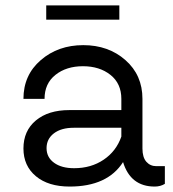

<svg xmlns="http://www.w3.org/2000/svg" viewBox="-20 -676 636 706"><path d="M418.8 -656.2V-603.8H150V-656.2ZM555 -65H586.2V0Q570 10 548.8 10Q460 10 432.5 -80Q375 10 236.2 10Q157.5 10 111.9 -28.1Q66.2 -66.2 66.2 -130Q66.2 -195 111.9 -233.1Q157.5 -271.2 235 -271.2H426.2V-312.5Q426.2 -368.8 386.2 -400.6Q346.2 -432.5 285 -432.5Q223.8 -432.5 183.8 -400.6Q143.8 -368.8 143.8 -312.5H66.2Q66.2 -400 130 -455Q193.8 -510 286.2 -510Q378.8 -510 441.2 -455Q503.8 -400 503.8 -312.5V-130Q503.8 -97.5 518.1 -81.2Q532.5 -65 555 -65ZM252.5 -57.5Q315 -57.5 361.2 -88.8Q407.5 -120 426.2 -173.8V-206.2H251.2Q205 -206.2 178.1 -185.6Q151.2 -165 151.2 -131.2Q151.2 -97.5 178.8 -77.5Q206.2 -57.5 252.5 -57.5Z"/></svg>

Font: Now Alt
Style: Regular
Weight: 400
Designer: Alfredo Marco Pradil
Foundry: Alfredo Marco Pradil
Version: Version 1.002;PS 001.002;hotconv 1.0.88;makeotf.lib2.5.64775